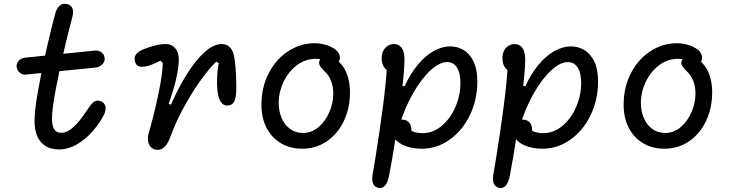

<svg xmlns="http://www.w3.org/2000/svg" viewBox="-20 -752 3760 986"><path d="M157.3 -131.3Q157.3 -186 176.1 -290.3Q194.8 -394.7 219.5 -502.5Q244.2 -610.3 262.7 -679.3Q270.5 -708.7 285.6 -722.3Q300.7 -736 323.7 -731.2Q335.7 -728.7 343.9 -720.9Q352.2 -713.2 354.6 -698.9Q357 -684.7 351.3 -664.3Q334.5 -601.7 310.1 -498.6Q285.7 -395.5 266.3 -293.2Q247 -191 247 -142.2Q247 -109.3 257.8 -89.7Q268.7 -70 294.3 -70Q319.5 -70 344.6 -89.3Q369.7 -108.7 390.6 -135.4Q411.5 -162.2 438 -202L439.5 -204Q454.3 -226.2 468.6 -232.5Q482.8 -238.8 500.3 -230.8Q518.5 -222.3 521.6 -203.7Q524.7 -185 514.7 -164.5Q493.7 -122.3 458.7 -81.2Q423.7 -40 377.9 -12.3Q332.2 15.3 283 15.3Q241.5 15.3 213.3 -2.3Q185.2 -20 171.2 -52.8Q157.3 -85.7 157.3 -131.3ZM65.3 -409.3Q64.3 -420.8 69.8 -431Q75.3 -441.2 85.5 -447.8Q95.7 -454.3 107.5 -455.7L466.7 -492.2Q480.2 -493.5 491.2 -488.9Q502.2 -484.3 509.1 -475.2Q516 -466.2 517.3 -454.3Q518.7 -442.3 512.8 -431.5Q506.8 -420.7 495.7 -413.5Q484.5 -406.3 470.2 -405L113.7 -369.2Q100.8 -367.8 90.3 -372.9Q79.8 -378 73.2 -387.7Q66.7 -397.3 65.3 -409.3Z M744 -69.5Q770.3 -159.8 792.8 -266.2Q815.2 -372.7 815.7 -428.7L804.5 -440.5Q784.7 -430.5 766 -422.8Q747.3 -415 732.2 -411.7Q709.2 -406.8 694.1 -411Q679 -415.2 673.3 -435.8Q667.3 -456.8 678.2 -472.1Q689.2 -487.3 712.8 -497.2Q741.5 -509.5 773.2 -517.7Q805 -525.8 829.7 -525.8Q862.7 -525.8 880.4 -503.7Q898.2 -481.5 898.2 -447.3Q898.2 -405.2 884.5 -346.4Q870.8 -287.7 846 -218.2L858 -214.8Q896.5 -302.3 940.4 -372.3Q984.3 -442.3 1030.2 -484Q1076.2 -525.7 1119 -525.7Q1142.8 -525.7 1157.9 -511.8Q1173 -497.8 1179.3 -474Q1186.7 -445.8 1189.8 -403.5Q1193 -361.2 1193.5 -312.7Q1193.5 -308.5 1193.5 -303.8Q1193.5 -271.3 1189.8 -252.3Q1186 -233.3 1178.1 -223.5Q1170.2 -213.7 1157.7 -211.3Q1135.2 -206.7 1120.9 -220.4Q1106.7 -234.2 1100.5 -263.3Q1093.7 -297 1094.6 -343.2Q1095.5 -389.3 1103.5 -428.5L1089.8 -434.8Q1051.8 -397.8 1007 -334.8Q962.2 -271.8 921.1 -195.6Q880 -119.3 853.3 -44.7Q841.3 -11.7 821.7 5.2Q802 22.2 777.3 16.2Q760.8 11.8 751.2 -0.6Q741.7 -13 739.8 -31Q738 -49 744 -69.5Z M1322.7 -213.5Q1322.7 -305.3 1360.7 -377.6Q1398.7 -449.8 1461.5 -489.9Q1524.3 -530 1595.5 -530Q1624.7 -530 1653.5 -521.5Q1682.3 -513 1703 -497.3Q1714 -488.7 1719.8 -477.9Q1725.7 -467.2 1725.6 -455.8Q1725.5 -444.5 1719.3 -434.3Q1713 -423.7 1704.3 -421.2Q1695.7 -418.7 1686.3 -421.3Q1677 -424 1664.2 -431Q1662.7 -431.5 1661.7 -432.2L1656.8 -434.7Q1643 -441.8 1630.5 -445.9Q1618 -450 1602.8 -450Q1548.2 -450 1504.4 -416.9Q1460.7 -383.8 1435.9 -331.2Q1411.2 -278.7 1411.2 -223.5Q1411.2 -181.8 1426 -146.5Q1440.8 -111.2 1469.1 -90.2Q1497.3 -69.2 1536.5 -69.2Q1579.7 -69.2 1615.2 -98.9Q1650.7 -128.7 1671.1 -175.8Q1691.5 -222.8 1691.5 -272.2Q1691.5 -308.3 1679.4 -338.4Q1667.3 -368.5 1644.2 -388.5Q1626 -406.3 1620.9 -418.8Q1615.8 -431.3 1622.5 -443.3Q1628.8 -455.2 1643 -459.4Q1657.2 -463.7 1672.7 -461.1Q1688.2 -458.5 1697.3 -451.7Q1724 -435.7 1741.9 -409.8Q1759.8 -383.8 1768.6 -350.2Q1777.3 -316.7 1777.3 -277.5Q1777.3 -197.7 1746.3 -131.6Q1715.3 -65.5 1659.3 -26.9Q1603.3 11.7 1531.7 11.7Q1471 11.7 1423.5 -16Q1376 -43.7 1349.3 -94.8Q1322.7 -145.8 1322.7 -213.5Z M1994.8 -79.2Q1994.8 -97.2 2001.1 -110.2Q2007.3 -123.3 2018.8 -130.4Q2030.2 -137.5 2044.5 -137.5Q2065.3 -137.5 2076.8 -126.7Q2088.3 -115.8 2091.5 -97.3Q2094.7 -78.8 2091.7 -55.3H2051V-104L2057 -100.2Q2079 -85.3 2100.2 -76.8Q2121.3 -68.2 2149.5 -68.2Q2204.2 -68.2 2248.9 -106.1Q2293.7 -144 2319.1 -203.6Q2344.5 -263.2 2344.5 -325.3Q2344.5 -356.2 2337.5 -380.4Q2330.5 -404.7 2315.2 -418.9Q2299.8 -433.2 2275.7 -433.2Q2237.3 -433.2 2191.3 -391.2Q2145.3 -349.3 2102.6 -275.2Q2059.8 -201.2 2031.5 -109.7H1994.7L2022.3 -310H2058.5Q2086.5 -372.3 2124.6 -418.4Q2162.7 -464.5 2205.8 -489.1Q2249 -513.7 2292.3 -513.7Q2329.2 -513.7 2360.6 -495.2Q2392 -476.7 2411.7 -436.6Q2431.3 -396.5 2431.3 -334.7Q2431.3 -239.8 2392.9 -160.4Q2354.5 -81 2289.1 -34.7Q2223.7 11.7 2145.8 11.7Q2106 11.7 2071.6 1Q2037.2 -9.7 2016 -30.2Q1994.8 -50.7 1994.8 -79.2ZM1893.2 145.8Q1903.7 85 1908.7 53.5Q1931.5 -87.7 1947.8 -214.4Q1964.2 -341.2 1968.5 -436.8L1988 -381.2Q1963.3 -389.5 1951.8 -407.7Q1940.2 -425.8 1940.2 -453.2Q1940.2 -475.8 1948.8 -492.2Q1957.5 -508.7 1972 -517.2Q1986.5 -525.7 2002.8 -525.7Q2028.2 -525.7 2042.7 -506.2Q2057.2 -486.7 2057.2 -445.8Q2057.2 -395.7 2044 -283.6Q2030.8 -171.5 2012.2 -49.2Q1993.5 73.2 1977.7 152.2Q1972 181.5 1959.2 198.8Q1946.3 216.2 1925.5 213Q1904.2 209.8 1896.3 191.3Q1888.5 172.8 1893.2 145.8Z M2614.8 -79.2Q2614.8 -97.2 2621.1 -110.2Q2627.3 -123.3 2638.8 -130.4Q2650.2 -137.5 2664.5 -137.5Q2685.3 -137.5 2696.8 -126.7Q2708.3 -115.8 2711.5 -97.3Q2714.7 -78.8 2711.7 -55.3H2671V-104L2677 -100.2Q2699 -85.3 2720.2 -76.8Q2741.3 -68.2 2769.5 -68.2Q2824.2 -68.2 2868.9 -106.1Q2913.7 -144 2939.1 -203.6Q2964.5 -263.2 2964.5 -325.3Q2964.5 -356.2 2957.5 -380.4Q2950.5 -404.7 2935.2 -418.9Q2919.8 -433.2 2895.7 -433.2Q2857.3 -433.2 2811.3 -391.2Q2765.3 -349.3 2722.6 -275.2Q2679.8 -201.2 2651.5 -109.7H2614.7L2642.3 -310H2678.5Q2706.5 -372.3 2744.6 -418.4Q2782.7 -464.5 2825.8 -489.1Q2869 -513.7 2912.3 -513.7Q2949.2 -513.7 2980.6 -495.2Q3012 -476.7 3031.7 -436.6Q3051.3 -396.5 3051.3 -334.7Q3051.3 -239.8 3012.9 -160.4Q2974.5 -81 2909.1 -34.7Q2843.7 11.7 2765.8 11.7Q2726 11.7 2691.6 1Q2657.2 -9.7 2636 -30.2Q2614.8 -50.7 2614.8 -79.2ZM2513.2 145.8Q2523.7 85 2528.7 53.5Q2551.5 -87.7 2567.8 -214.4Q2584.2 -341.2 2588.5 -436.8L2608 -381.2Q2583.3 -389.5 2571.8 -407.7Q2560.2 -425.8 2560.2 -453.2Q2560.2 -475.8 2568.8 -492.2Q2577.5 -508.7 2592 -517.2Q2606.5 -525.7 2622.8 -525.7Q2648.2 -525.7 2662.7 -506.2Q2677.2 -486.7 2677.2 -445.8Q2677.2 -395.7 2664 -283.6Q2650.8 -171.5 2632.2 -49.2Q2613.5 73.2 2597.7 152.2Q2592 181.5 2579.2 198.8Q2566.3 216.2 2545.5 213Q2524.2 209.8 2516.3 191.3Q2508.5 172.8 2513.2 145.8Z M3182.7 -213.5Q3182.7 -305.3 3220.7 -377.6Q3258.7 -449.8 3321.5 -489.9Q3384.3 -530 3455.5 -530Q3484.7 -530 3513.5 -521.5Q3542.3 -513 3563 -497.3Q3574 -488.7 3579.8 -477.9Q3585.7 -467.2 3585.6 -455.8Q3585.5 -444.5 3579.3 -434.3Q3573 -423.7 3564.3 -421.2Q3555.7 -418.7 3546.3 -421.3Q3537 -424 3524.2 -431Q3522.7 -431.5 3521.7 -432.2L3516.8 -434.7Q3503 -441.8 3490.5 -445.9Q3478 -450 3462.8 -450Q3408.2 -450 3364.4 -416.9Q3320.7 -383.8 3295.9 -331.2Q3271.2 -278.7 3271.2 -223.5Q3271.2 -181.8 3286 -146.5Q3300.8 -111.2 3329.1 -90.2Q3357.3 -69.2 3396.5 -69.2Q3439.7 -69.2 3475.2 -98.9Q3510.7 -128.7 3531.1 -175.8Q3551.5 -222.8 3551.5 -272.2Q3551.5 -308.3 3539.4 -338.4Q3527.3 -368.5 3504.2 -388.5Q3486 -406.3 3480.9 -418.8Q3475.8 -431.3 3482.5 -443.3Q3488.8 -455.2 3503 -459.4Q3517.2 -463.7 3532.7 -461.1Q3548.2 -458.5 3557.3 -451.7Q3584 -435.7 3601.9 -409.8Q3619.8 -383.8 3628.6 -350.2Q3637.3 -316.7 3637.3 -277.5Q3637.3 -197.7 3606.3 -131.6Q3575.3 -65.5 3519.3 -26.9Q3463.3 11.7 3391.7 11.7Q3331 11.7 3283.5 -16Q3236 -43.7 3209.3 -94.8Q3182.7 -145.8 3182.7 -213.5Z"/></svg>

Font: Monaspace Radon Var
Style: Regular
Weight: 400
Designer: Riley Cran and the Lettermatic Team
Version: Version 1.000 (Monaspace Radon Var)